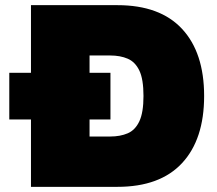

<svg xmlns="http://www.w3.org/2000/svg" viewBox="-20 -724 840 744"><path d="M435 -704Q600 -704 685.5 -612Q771 -520 771 -352Q771 -184 685.5 -92Q600 0 435 0H100V-261H16V-442H100V-704ZM407 -195Q446 -195 475 -207.5Q504 -220 520 -254Q536 -288 536 -352Q536 -417 520 -450.5Q504 -484 475 -496.5Q446 -509 407 -509H327V-442H408V-261H327V-195Z"/></svg>

Font: Prodigy Sans Black
Style: Regular
Weight: 900
Designer: Wei Huang
Foundry: Wei Huang
Version: Version 1.003; ttfautohint (v1.8.3)